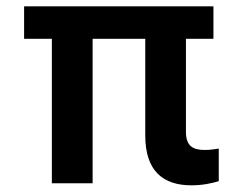

<svg xmlns="http://www.w3.org/2000/svg" viewBox="-20 -565 747 592"><path d="M638.1 -545.5H54.3V-445.3H139.9V0H265.6V-445.3H427.9V-147C427.9 -36.2 484.4 6.4 570.3 6.4C605.1 6.4 633.2 0 654.5 -6.4V-106.9C643.8 -105.1 627.1 -102.6 611.9 -102.6C576.7 -102.6 553.3 -112.9 553.3 -158.7V-445.3H638.1Z"/></svg>

Font: Margiela Sans Semi Bold
Style: Regular
Weight: 600
Designer: Stefan Endress, Andreas Faust
Version: Version 1.100;FEAKit 1.0